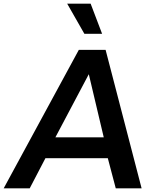

<svg xmlns="http://www.w3.org/2000/svg" viewBox="-64 -1020 850 1040"><path d="M393 -837 300 -1000H427L489 -837ZM520 -163H182L97 0H-44L363 -750H508L703 0H563ZM498 -276 417 -618 236 -276Z"/></svg>

Font: Oakes Grotesk
Style: Bold Italic
Weight: 600
Italic angle: -8°
Designer: Samuel Oakes
Foundry: Samuel Oakes
Version: Version 1.000;PS 001.000;hotconv 1.0.88;makeotf.lib2.5.64775